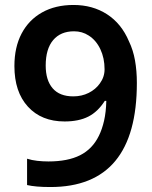

<svg xmlns="http://www.w3.org/2000/svg" viewBox="-20 -743 612 773"><path d="M183 10Q153 10 129.5 8Q106 6 89 2V-104Q108 -98 130 -95.5Q152 -93 175 -93Q253 -93 302.5 -118Q352 -143 378 -196Q391 -222 399 -257Q407 -292 408 -337H402Q374 -293 335.5 -273.5Q297 -254 240 -254Q147 -254 92.5 -313.5Q38 -373 38 -477Q38 -553 67 -608Q96 -663 149.5 -693Q203 -723 276 -723Q353 -723 411 -685.5Q469 -648 499 -577Q516 -542 523.5 -500Q531 -458 531 -409Q531 10 183 10ZM275 -355Q309 -355 337 -369Q365 -383 382 -407Q401 -433 401 -464Q401 -509 384 -545Q367 -581 337 -600Q311 -617 278 -617Q224 -617 194 -581.5Q164 -546 164 -479Q164 -420 192 -387.5Q220 -355 275 -355Z"/></svg>

Font: Noto Naskh Arabic SemiBold
Style: Regular
Weight: 600
Designer: Monotype Design Team, David Williams, Mohamad Dakak and Nizar Qandah
Foundry: Monotype Imaging Inc.
Version: Version 2.016